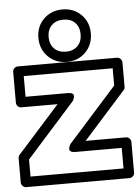

<svg xmlns="http://www.w3.org/2000/svg" viewBox="-58 -873 682 942"><g transform="rotate(-5 283.0 -401.5)"><path d="M7.8 0V-119.1Q7.8 -129.9 14.2 -136.2L221.2 -367.2H43Q32.2 -367.2 25.1 -375Q18.1 -382.8 18.1 -392.1V-543.9Q18.1 -554.7 25.9 -561.8Q33.7 -568.8 43 -568.8H530.8Q541.5 -568.8 548.8 -561Q556.2 -553.2 556.2 -543.9V-423.8Q556.2 -413.6 549.8 -407.2L342.8 -175.8H541Q551.8 -175.8 558.8 -168Q565.9 -160.2 565.9 -150.9V0Q565.9 10.7 558.1 17.8Q550.3 24.9 541 24.9H33.2Q22.5 24.9 15.1 17.1Q7.8 9.3 7.8 0ZM58.1 -24.9H516.1V-126H287.1Q273.4 -126 266.4 -130.4Q259.3 -134.8 259 -140.9Q258.8 -147 260.7 -153.1Q262.7 -159.2 265.6 -163.6L268.1 -168L505.9 -434.1V-519H67.9V-417H276.9Q290.5 -417 297.6 -412.6Q304.7 -408.2 304.7 -402.1Q304.7 -396 303 -389.9Q301.3 -383.8 298.8 -379.4L295.9 -375L58.1 -108.9ZM192.6 -606.7Q155.8 -643.6 155.8 -699.2Q155.8 -754.9 192.6 -791.5Q229.5 -828.1 285.2 -828.1Q340.8 -828.1 377.4 -791.5Q414.1 -754.9 414.1 -699.2Q414.1 -643.6 377.4 -606.7Q340.8 -569.8 285.2 -569.8Q229.5 -569.8 192.6 -606.7ZM206.1 -699.2Q206.1 -663.1 227.5 -641.6Q249 -620.1 285.2 -620.1Q320.8 -620.1 342.3 -641.6Q363.8 -663.1 363.8 -699.2Q363.8 -735.4 342.5 -756.6Q321.3 -777.8 285.2 -777.8Q249 -777.8 227.5 -756.3Q206.1 -734.9 206.1 -699.2Z"/></g></svg>

Font: Trueno ExtraBold Outline
Style: Regular
Weight: 800
Width: 6
Designer: Julieta Ulanovsky
Foundry: Julieta Ulanovsky
Version: Version 3.001b | FøM Fix